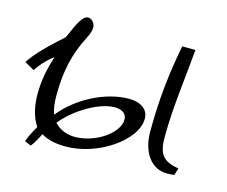

<svg xmlns="http://www.w3.org/2000/svg" viewBox="-135 -791 1145 970"><g transform="rotate(15 437.5 -306.0)"><path d="M518 -313C398 -313 255 -241 173 -137C163 -164 159 -197 159 -232C159 -367 182 -459 232 -556C243 -577 250 -597 250 -613C250 -636 233 -656 213 -656C186 -656 166 -618 129 -531C23 -437 -13 -392 -36 -357L15 -328C41 -370 82 -408 100 -418C81 -362 65 -294 65 -218C65 -156 77 -100 107 -55C88 -23 70 14 66 30L99 44C117 24 138 -21 142 -27C173 -7 217 3 271 3C438 3 621 -122 621 -236C621 -284 581 -313 518 -313ZM742 -168V-188C742 -327 770 -532 778 -638H709C679 -485 664 -344 664 -180C664 -72 719 2 799 2C811 2 825 1 838 0L850 -37C773 -51 742 -78 742 -168ZM302 -56C260 -56 221 -72 195 -101C260 -183 381 -253 460 -253C499 -253 523 -235 523 -206C523 -133 409 -56 302 -56Z"/></g></svg>

Font: Marck Script
Style: Regular
Weight: 400
Designer: Denis Masharov, Marck Fogel
Foundry: Denis Masharov
Version: Version 1.002